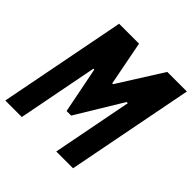

<svg xmlns="http://www.w3.org/2000/svg" viewBox="-192 -885 1040 1040"><g transform="rotate(45 328.5 -365.0)"><path d="M-2 0H124.5L213.5 -459H220.5L273 -194.5H308L468.5 -459H477.5L388.5 0H517L659 -730H509L348 -475H342L292.5 -730H140Z"/></g></svg>

Font: Monaspace Krypton ExtraBold
Style: Italic
Weight: 800
Italic angle: -11°
Designer: Riley Cran & the Lettermatic Team
Foundry: Lettermatic
Version: Version 1.101 (Monaspace Krypton)